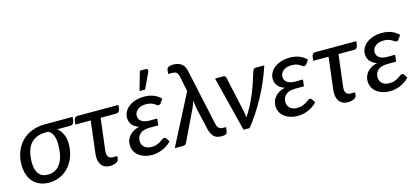

<svg xmlns="http://www.w3.org/2000/svg" viewBox="-61 -1227 3730 1713"><g transform="rotate(-15 1804.0 -370.0)"><path d="M419.5 -434Q449.5 -409 467.2 -371.5Q485 -334 485 -285.5Q485 -222.5 466.2 -169Q447.5 -115.5 413.5 -76.2Q379.5 -37 332 -15Q284.5 7 227 7Q181.5 7 144.8 -8Q108 -23 82.2 -51Q56.5 -79 42.8 -118.8Q29 -158.5 29 -208.5Q29 -274.5 50 -329.2Q71 -384 109.5 -423.2Q148 -462.5 202.8 -484Q257.5 -505.5 325 -505.5H580.5L575 -465.5Q573.5 -452.5 564.2 -443.2Q555 -434 535.5 -434ZM393 -304Q393 -326.5 389.5 -347.2Q386 -368 378.8 -385.2Q371.5 -402.5 360.5 -415.2Q349.5 -428 334.5 -434H314Q263.5 -434 227.5 -418.2Q191.5 -402.5 168.2 -373.2Q145 -344 134 -301.5Q123 -259 123 -206Q123 -138 151.2 -101.2Q179.5 -64.5 235 -64.5Q274 -64.5 303.5 -81Q333 -97.5 353 -128.2Q373 -159 383 -203.5Q393 -248 393 -304Z M591 -472.5Q592.5 -484.5 601.2 -493.8Q610 -503 625.5 -503H1002.5L998 -466Q995.5 -450 986.5 -441.5Q977.5 -433 962 -433H819.5L784 -141.5Q779.5 -104 791.5 -84.5Q803.5 -65 835.5 -65H875L871.5 -36Q870 -26.5 863 -19Q856 -11.5 845 -6.5Q834 -1.5 820.2 1.2Q806.5 4 791.5 4Q763 4 742.2 -6.2Q721.5 -16.5 709.2 -35Q697 -53.5 692.5 -79.5Q688 -105.5 692 -136.5L728 -433H586Z M1007.5 0ZM1370.5 -421Q1364 -412.5 1359 -410.2Q1354 -408 1347 -408Q1341 -408 1333.2 -413.8Q1325.5 -419.5 1313.5 -426.8Q1301.5 -434 1284 -439.8Q1266.5 -445.5 1240.5 -445.5Q1214.5 -445.5 1194.8 -439Q1175 -432.5 1161.8 -421.5Q1148.5 -410.5 1141.8 -396Q1135 -381.5 1135 -365Q1135 -350.5 1141.2 -337.8Q1147.5 -325 1159.8 -315.8Q1172 -306.5 1189.8 -301.2Q1207.5 -296 1230.5 -296H1306L1299 -234.5H1223Q1161 -234.5 1131.5 -209.2Q1102 -184 1102 -142.5Q1102 -125.5 1108 -111Q1114 -96.5 1125.8 -86Q1137.5 -75.5 1154.2 -69.8Q1171 -64 1192.5 -64Q1222 -64 1242.2 -71.8Q1262.5 -79.5 1277 -88.8Q1291.5 -98 1301.5 -105.8Q1311.5 -113.5 1320.5 -113.5Q1331.5 -113.5 1337 -105L1359 -71.5Q1340 -51 1317.8 -36.2Q1295.5 -21.5 1272 -12Q1248.5 -2.5 1224.5 2Q1200.5 6.5 1178.5 6.5Q1142.5 6.5 1111.5 -3.2Q1080.5 -13 1057.2 -31Q1034 -49 1020.8 -74.5Q1007.5 -100 1007.5 -131.5Q1007.5 -155 1015.2 -176.2Q1023 -197.5 1038.2 -215Q1053.5 -232.5 1076.5 -245.8Q1099.5 -259 1130.5 -266.5Q1107 -274 1090.8 -285.8Q1074.5 -297.5 1064.8 -311.5Q1055 -325.5 1050.8 -341Q1046.5 -356.5 1046.5 -371.5Q1046.5 -399 1059.5 -424.8Q1072.5 -450.5 1097.5 -470.5Q1122.5 -490.5 1159 -502.8Q1195.5 -515 1242 -515Q1293.5 -515 1332.2 -498.5Q1371 -482 1395 -455ZM1216.5 -573.5 1266.5 -748.5H1320.5Q1333.5 -748.5 1337.2 -739.2Q1341 -730 1334.5 -715L1268 -573.5Z M1627 -463.5 1599 -602Q1596 -616.5 1591.5 -626.8Q1587 -637 1579.5 -643.2Q1572 -649.5 1560.5 -652.2Q1549 -655 1532 -655H1502.5L1506.5 -689.5Q1507 -696.5 1510.5 -702.8Q1514 -709 1520.8 -713.8Q1527.5 -718.5 1538.8 -721.2Q1550 -724 1566.5 -724Q1586 -724 1604.2 -720Q1622.5 -716 1637.5 -706Q1652.5 -696 1663.8 -679.5Q1675 -663 1680.5 -637.5L1793 -118Q1799.5 -89.5 1812.5 -76.5Q1825.5 -63.5 1852.5 -63.5H1879L1874.5 -26.5Q1872 -7 1859.8 -0.8Q1847.5 5.5 1825.5 5.5Q1802 5.5 1783.5 1Q1765 -3.5 1750.5 -17Q1736 -30.5 1725.2 -54.8Q1714.5 -79 1707.5 -118L1667 -294.5Q1663 -319 1661.2 -336.8Q1659.5 -354.5 1659.5 -369Q1654 -354.5 1648 -338.2Q1642 -322 1633.5 -303L1496.5 -18.5Q1493 -10.5 1485.5 -5.2Q1478 0 1464 0H1388.5Z M2351 -507Q2328.5 -437 2299 -369Q2269.5 -301 2235 -236.8Q2200.5 -172.5 2161.5 -113Q2122.5 -53.5 2080 0H2023.5L1896.5 -507H1971Q1981.5 -507 1988 -501.8Q1994.5 -496.5 1996 -488.5L2066.5 -166.5Q2070 -149.5 2072.5 -133Q2075 -116.5 2076.5 -100.5Q2104 -140 2127.8 -184.8Q2151.5 -229.5 2171.8 -278Q2192 -326.5 2209.5 -377Q2227 -427.5 2242 -478.5Q2246.5 -494.5 2255 -500.8Q2263.5 -507 2273 -507Z M2716 -421Q2709.5 -412.5 2704.5 -410.2Q2699.5 -408 2692.5 -408Q2686.5 -408 2678.8 -413.8Q2671 -419.5 2659 -426.8Q2647 -434 2629.5 -439.8Q2612 -445.5 2586 -445.5Q2560 -445.5 2540.2 -439Q2520.5 -432.5 2507.2 -421.5Q2494 -410.5 2487.2 -396Q2480.5 -381.5 2480.5 -365Q2480.5 -350.5 2486.8 -337.8Q2493 -325 2505.2 -315.8Q2517.5 -306.5 2535.2 -301.2Q2553 -296 2576 -296H2651.5L2644.5 -234.5H2568.5Q2506.5 -234.5 2477 -209.2Q2447.5 -184 2447.5 -142.5Q2447.5 -125.5 2453.5 -111Q2459.5 -96.5 2471.2 -86Q2483 -75.5 2499.8 -69.8Q2516.5 -64 2538 -64Q2567.5 -64 2587.8 -71.8Q2608 -79.5 2622.5 -88.8Q2637 -98 2647 -105.8Q2657 -113.5 2666 -113.5Q2677 -113.5 2682.5 -105L2704.5 -71.5Q2685.5 -51 2663.2 -36.2Q2641 -21.5 2617.5 -12Q2594 -2.5 2570 2Q2546 6.5 2524 6.5Q2488 6.5 2457 -3.2Q2426 -13 2402.8 -31Q2379.5 -49 2366.2 -74.5Q2353 -100 2353 -131.5Q2353 -155 2360.8 -176.2Q2368.5 -197.5 2383.8 -215Q2399 -232.5 2422 -245.8Q2445 -259 2476 -266.5Q2452.5 -274 2436.2 -285.8Q2420 -297.5 2410.2 -311.5Q2400.5 -325.5 2396.2 -341Q2392 -356.5 2392 -371.5Q2392 -399 2405 -424.8Q2418 -450.5 2443 -470.5Q2468 -490.5 2504.5 -502.8Q2541 -515 2587.5 -515Q2639 -515 2677.8 -498.5Q2716.5 -482 2740.5 -455Z M2788 -472.5Q2789.5 -484.5 2798.2 -493.8Q2807 -503 2822.5 -503H3199.5L3195 -466Q3192.5 -450 3183.5 -441.5Q3174.5 -433 3159 -433H3016.5L2981 -141.5Q2976.5 -104 2988.5 -84.5Q3000.5 -65 3032.5 -65H3072L3068.5 -36Q3067 -26.5 3060 -19Q3053 -11.5 3042 -6.5Q3031 -1.5 3017.2 1.2Q3003.5 4 2988.5 4Q2960 4 2939.2 -6.2Q2918.5 -16.5 2906.2 -35Q2894 -53.5 2889.5 -79.5Q2885 -105.5 2889 -136.5L2925 -433H2783Z M3567.5 -421Q3561 -412.5 3556 -410.2Q3551 -408 3544 -408Q3538 -408 3530.2 -413.8Q3522.5 -419.5 3510.5 -426.8Q3498.5 -434 3481 -439.8Q3463.5 -445.5 3437.5 -445.5Q3411.5 -445.5 3391.8 -439Q3372 -432.5 3358.8 -421.5Q3345.5 -410.5 3338.8 -396Q3332 -381.5 3332 -365Q3332 -350.5 3338.2 -337.8Q3344.5 -325 3356.8 -315.8Q3369 -306.5 3386.8 -301.2Q3404.5 -296 3427.5 -296H3503L3496 -234.5H3420Q3358 -234.5 3328.5 -209.2Q3299 -184 3299 -142.5Q3299 -125.5 3305 -111Q3311 -96.5 3322.8 -86Q3334.5 -75.5 3351.2 -69.8Q3368 -64 3389.5 -64Q3419 -64 3439.2 -71.8Q3459.5 -79.5 3474 -88.8Q3488.5 -98 3498.5 -105.8Q3508.5 -113.5 3517.5 -113.5Q3528.5 -113.5 3534 -105L3556 -71.5Q3537 -51 3514.8 -36.2Q3492.5 -21.5 3469 -12Q3445.5 -2.5 3421.5 2Q3397.5 6.5 3375.5 6.5Q3339.5 6.5 3308.5 -3.2Q3277.5 -13 3254.2 -31Q3231 -49 3217.8 -74.5Q3204.5 -100 3204.5 -131.5Q3204.5 -155 3212.2 -176.2Q3220 -197.5 3235.2 -215Q3250.5 -232.5 3273.5 -245.8Q3296.5 -259 3327.5 -266.5Q3304 -274 3287.8 -285.8Q3271.5 -297.5 3261.8 -311.5Q3252 -325.5 3247.8 -341Q3243.5 -356.5 3243.5 -371.5Q3243.5 -399 3256.5 -424.8Q3269.5 -450.5 3294.5 -470.5Q3319.5 -490.5 3356 -502.8Q3392.5 -515 3439 -515Q3490.5 -515 3529.2 -498.5Q3568 -482 3592 -455Z"/></g></svg>

Font: Lato Medium
Style: Italic
Weight: 500
Italic angle: -7°
Designer: Lukasz Dziedzic
Foundry: tyPoland Lukasz Dziedzic
Version: Version 2.006; 2014-01-15